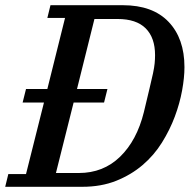

<svg xmlns="http://www.w3.org/2000/svg" viewBox="-46 -718 744 738"><path d="M-14 -49H54L123 -324H41L54 -376H136L204 -649H136L148 -698H426Q541 -698 602 -634Q663 -570 663 -460Q663 -420 654 -370.5Q645 -321 626 -270Q607 -219 576.5 -170Q546 -121 502 -83.5Q458 -46 400.5 -23Q343 0 270 0H-26ZM169 -53H257Q351 -53 415.5 -115.5Q480 -178 507 -287Q520 -342 528.5 -377Q537 -412 542 -435.5Q547 -459 548.5 -475Q550 -491 550 -506Q550 -573 514 -609Q478 -645 406 -645H317L250 -376H367L354 -324H237Z"/></svg>

Font: IBM Plex Serif Medium
Style: Italic
Weight: 500
Italic angle: -14°
Designer: Mike Abbink, Paul van der Laan, Pieter van Rosmalen
Foundry: Bold Monday
Version: Version 2.5